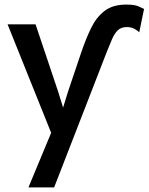

<svg xmlns="http://www.w3.org/2000/svg" viewBox="-20 -565 648 837"><path d="M104 252 203 14 13 -459H135L233 -167L255 -96L277 -167L334 -336Q354 -395 377 -442.5Q400 -490 436 -517.5Q472 -545 530 -545Q568 -545 584.5 -537Q601 -529 608 -526L587 -424Q582 -430 567.5 -438.5Q553 -447 533 -447Q508 -447 493.5 -433Q479 -419 468.5 -394.5Q458 -370 446 -340L216 252Z"/></svg>

Font: Alata
Style: Regular
Weight: 400
Designer: Spyros Zevelakis, Eben Sorkin
Foundry: Spyros Zevelakis
Version: Version 1.005; ttfautohint (v1.8.4.7-5d5b)